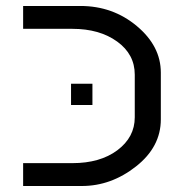

<svg xmlns="http://www.w3.org/2000/svg" viewBox="-20 -620 590 640"><path d="M429.2 -371.1Q429.2 -439 370.6 -481.4Q312 -523.9 221.2 -523.9H57.1V-600.1H248Q356 -600.1 436 -533.2Q516.1 -466.3 516.1 -377.9V-222.2Q516.1 -130.4 433.6 -65.4Q350.6 0 252.9 0H57.1V-76.2H221.2Q313.5 -76.2 371.1 -119.1Q429.2 -162.6 429.2 -229ZM216.8 -340.8H288.1V-270H216.8Z"/></svg>

Font: Miedinger*
Style: Book
Weight: 400
Version: Version 001.000